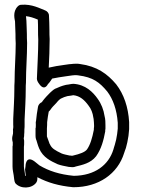

<svg xmlns="http://www.w3.org/2000/svg" viewBox="-20 -801 620 843"><path d="M35 -70C35 -54 39 -41 40 -32C42 -21 42 -5 47 3C70 30 119 28 139 1C142 -3 144 -9 144 -14V-23C190 1 238 15 301 21H303C413 21 497 -38 525 -129C528 -137 529 -142 532 -149C532 -150 533 -151 533 -152L539 -176C543 -194 546 -215 547 -234V-265C543 -331 524 -387 490 -431C451 -477 406 -510 331 -520C319 -522 314 -521 307 -521H304C299 -520 292 -520 283 -519L262 -516C239 -513 215 -509 194 -504C196 -546 198 -585 198 -628V-630C197 -642 197 -655 197 -668C197 -692 196 -711 195 -733C195 -743 187 -752 179 -755C155 -764 120 -784 73 -780C67 -780 62 -777 58 -773C34 -749 45 -715 46 -707C46 -686 48 -670 48 -652C48 -640 48 -623 49 -610C49 -555 44 -500 44 -442C43 -430 43 -420 43 -410C43 -368 40 -323 38 -279V-254C38 -247 39 -243 38 -238C38 -237 37 -235 37 -234C37 -226 38 -219 37 -213C37 -212 36 -211 36 -210V-209C32 -195 33 -187 36 -176V-163C36 -161 35 -159 35 -158ZM85 -70V-156C86 -161 86 -169 86 -174V-180C86 -183 86 -186 85 -189C83 -194 86 -199 86 -205V-209C87 -217 87 -224 87 -232C88 -239 88 -248 88 -254V-277C90 -319 93 -366 93 -410C93 -420 93 -429 94 -439V-441C94 -497 99 -553 99 -611V-613C98 -626 98 -639 98 -652C98 -674 96 -691 96 -708V-709C96 -717 94 -724 94 -730C112 -728 127 -723 146 -715C147 -700 147 -685 147 -668C147 -655 147 -641 148 -627C148 -571 144 -512 142 -455C142 -448 147 -439 151 -434C175 -398 190 -431 190 -431C202 -443 206 -453 209 -456C228 -460 248 -463 269 -466L290 -469C295 -470 299 -470 309 -471C313 -471 321 -471 324 -470C388 -462 417 -440 451 -399C476 -366 493 -320 497 -262V-236C496 -222 493 -202 490 -188L484 -165C481 -157 480 -151 478 -145C457 -76 396 -30 304 -29C242 -35 195 -50 153 -75C149 -78 141 -85 132 -92C92 -122 92 -71 92 -71C92 -71 92 -70 91 -64C91 -62 90 -59 90 -57C91 -47 92 -40 93 -29H90C90 -42 85 -61 85 -70ZM136 -206C136 -202 136 -196 139 -187C139 -186 140 -186 140 -185C143 -177 145 -165 152 -149C169 -109 205 -93 231 -81C232 -81 232 -80 233 -80C249 -74 264 -72 278 -69C279 -69 281 -68 283 -68H285C287 -68 296 -67 297 -67C306 -67 310 -69 313 -70C341 -77 378 -84 402 -115C425 -147 435 -186 442 -224V-229C442 -232 443 -235 443 -236V-251C443 -261 443 -278 439 -292C435 -319 425 -345 409 -367C388 -397 355 -430 302 -433C293 -433 279 -429 273 -429C272 -429 270 -428 268 -428C251 -424 237 -418 224 -412H223C212 -406 205 -398 200 -394C190 -384 179 -373 166 -356V-355L163 -352C156 -349 149 -342 147 -333C143 -312 140 -289 138 -268C138 -267 137 -267 137 -266C137 -256 138 -248 137 -241C137 -240 136 -239 136 -238ZM186 -202V-237C187 -249 187 -256 187 -265C189 -281 191 -296 194 -311C201 -317 205 -325 207 -327C213 -335 225 -345 235 -358C241 -364 244 -366 247 -368C257 -373 267 -377 276 -379C287 -380 295 -382 302 -383C331 -380 351 -362 369 -337C380 -323 387 -306 390 -284C390 -282 391 -280 391 -279C392 -274 393 -254 393 -251V-245C392 -239 392 -234 392 -231C385 -194 376 -165 362 -145C353 -133 331 -125 301 -118C298 -117 298 -117 296 -117C292 -118 290 -118 288 -118H286C273 -121 261 -123 251 -127C222 -141 207 -149 199 -168L198 -169C195 -176 191 -190 186 -202Z"/></svg>

Font: Hussar Pisanka
Style: Out
Weight: 400
Designer: Robert Jablonski
Foundry: Cannot Into Space Fonts
Version: Version 1.070